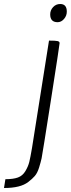

<svg xmlns="http://www.w3.org/2000/svg" viewBox="-100 -740 354 960"><path d="M188 -629Q151 -629 151 -668Q151 -689 165.5 -704.5Q180 -720 201 -720Q234 -720 234 -682Q234 -661 220 -645Q206 -629 188 -629ZM41 170Q3 200 -80 200L-73 156Q-34 156 -10.5 147.5Q13 139 27 115.5Q41 92 46.5 69.5Q52 47 60 0L145 -537Q179 -537 188.5 -534.5Q198 -532 198 -524.5Q198 -517 155 -242Q112 33 108 51.5Q104 70 95.5 97.5Q87 125 74 140Q61 155 41 170Z"/></svg>

Font: Economica
Style: Italic
Weight: 400
Designer: Vicente Lamonaca
Foundry: Vicente Lamonaca
Version: Version 1.100